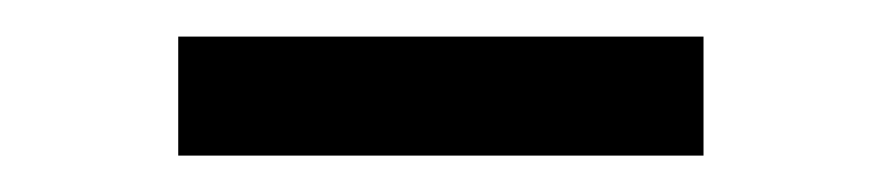

<svg xmlns="http://www.w3.org/2000/svg" viewBox="-20 -763 487 106"><path d="M78.4 -677.1V-742.8H368.4V-677.1Z"/></svg>

Font: Noto Serif HK ExtraLight
Style: Regular
Weight: 200
Designer: Ryoko NISHIZUKA 西塚涼子 (kana & ideographs); Frank Grießhammer (Latin, Greek & Cyrillic); Wenlong ZHANG 张文龙 (bopomofo); San
Foundry: Adobe
Version: Version 2.002-H1;hotconv 1.1.0;makeotfexe 2.6.0